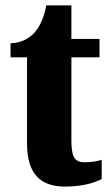

<svg xmlns="http://www.w3.org/2000/svg" viewBox="-20 -680 411 710"><path d="M221 10C290 10 336 -7 356 -18V-89C338 -83 315 -80 292 -80C253 -80 244 -105 244 -163V-468H348V-536H244V-660H151C143 -616 128 -585 113 -566C97 -545 66 -521 19 -520V-468H80V-149C80 -31 135 10 221 10Z"/></svg>

Font: Noto Serif Hebrew ExtraCondensed Black
Style: Regular
Weight: 900
Width: 2
Designer: Monotype Design Team
Foundry: Monotype Imaging Inc.
Version: Version 2.004